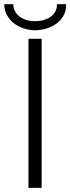

<svg xmlns="http://www.w3.org/2000/svg" viewBox="-33 -907 339 927"><path d="M104.5 -719.7H168V0H104.5ZM-12.7 -886.7H31.2Q31.2 -861.8 45.2 -843.3Q59.1 -824.7 82.8 -814.7Q106.4 -804.7 135.7 -804.7Q166.5 -804.7 190.9 -814.7Q215.3 -824.7 229 -843.3Q242.7 -861.8 242.2 -886.7H286.1Q287.6 -850.6 268.1 -822.3Q248.5 -793.9 213.6 -777.8Q178.7 -761.7 135.7 -760.7Q95.2 -761.7 61.5 -777.8Q27.8 -793.9 7.8 -822.3Q-12.2 -850.6 -12.7 -886.7Z"/></svg>

Font: Reddit Sans Chocolate Light
Style: Regular
Weight: 300
Designer: Stephen Hutchings
Foundry: Reddit
Version: Version 1.013